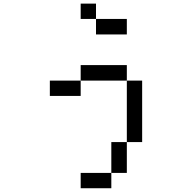

<svg xmlns="http://www.w3.org/2000/svg" viewBox="-20 -879 1040 1040"><path d="M417 -776.4V-859.4H500V-776.4ZM250 -359.4V-442.4H417V-359.4ZM500 -776.4H667V-692.4H500ZM583 57.6V-109.4H667V57.6ZM583 57.6V140.6H417V57.6ZM667 -109.4V-442.4H417V-526.4H667V-442.4H750V-109.4Z"/></svg>

Font: KH Dot Kodenmachou 12
Style: Regular
Weight: 400
Designer: Original version for X68000 by Keitarou Hiraki (http://hp.vector.co.jp/authors/VA000874/) / TrueType conversion by Homem
Version: Version 1.00.20150527